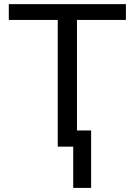

<svg xmlns="http://www.w3.org/2000/svg" viewBox="-20 -708 651 927"><path d="M419.9 -78.1V199.2H333.5V0H258.8V-611.8H22.5V-688H587.9V-611.8H351.6V-78.1Z"/></svg>

Font: Arimo
Style: Regular
Weight: 400
Designer: Steve Matteson
Foundry: Monotype Imaging Inc.
Version: Version 1.33